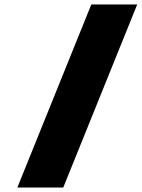

<svg xmlns="http://www.w3.org/2000/svg" viewBox="-20 -845 638 865"><path d="M598.2 -825H391.4L58.1 0H264.9Z"/></svg>

Font: Hussar
Style: BdWideOblFour
Weight: 700
Foundry: Cannot Into Space Fonts
Version: Version 2.00